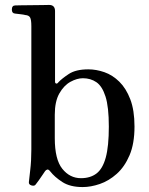

<svg xmlns="http://www.w3.org/2000/svg" viewBox="-20 -746 602 778"><path d="M315 12Q264 12 232.5 -8.5Q201 -29 184 -51Q177 -60 172 -59Q167 -58 163 -53Q160 -49 152.5 -37.5Q145 -26 137 -15Q129 -4 125 1Q120 9 108 5.5Q96 2 97 -8Q98 -20 102.5 -57Q107 -94 107 -140V-640Q107 -666 102 -675Q97 -684 83 -685Q76 -687 62 -688.5Q48 -690 41 -691Q28 -692 28 -707Q28 -724 42 -724Q45 -724 64 -724.5Q83 -725 107.5 -725Q132 -725 152.5 -725.5Q173 -726 179 -726Q203 -726 203 -701V-415Q203 -409 207.5 -407.5Q212 -406 217 -413Q230 -427 258.5 -446Q287 -465 338 -465Q370 -465 403 -453.5Q436 -442 463.5 -415Q491 -388 508 -343.5Q525 -299 525 -233Q525 -164 505 -117Q485 -70 453 -41.5Q421 -13 384.5 -0.5Q348 12 315 12ZM308 -24Q346 -24 371 -43Q396 -62 408.5 -107.5Q421 -153 421 -233Q421 -313 407.5 -355Q394 -397 370.5 -413Q347 -429 316 -429Q292 -429 265.5 -414.5Q239 -400 220.5 -367.5Q202 -335 202 -281V-186Q202 -100 232.5 -62Q263 -24 308 -24Z"/></svg>

Font: Zen Old Mincho SemiBold
Style: Regular
Weight: 600
Version: Version 1.500